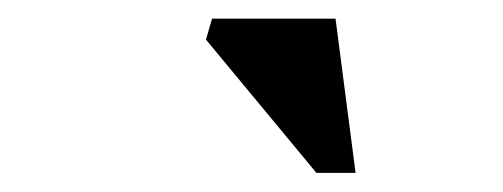

<svg xmlns="http://www.w3.org/2000/svg" viewBox="-20 -690 540 206"><path d="M361.5 -504.5H319.5L201 -647.5L207.5 -670H340Z"/></svg>

Font: Newsreader Text ExtraBold
Style: Italic
Weight: 800
Italic angle: -17°
Designer: Hugues Gentile
Foundry: Production Type
Version: Version 1.001